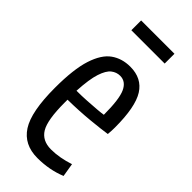

<svg xmlns="http://www.w3.org/2000/svg" viewBox="-234 -763 819 819"><g transform="rotate(45 175.0 -354.0)"><path d="M186 10Q105 10 66 -50.5Q27 -111 27 -255Q27 -367 47.5 -430.5Q68 -494 104.5 -520Q141 -546 191 -546Q261 -546 294.5 -493Q328 -440 328 -316Q328 -310 327.5 -296Q327 -282 326 -275Q294 -270 232.5 -264Q171 -258 101 -257Q101 -250 101 -239Q101 -135 124.5 -96Q148 -57 201 -57Q227 -57 254.5 -62Q282 -67 309 -76L319 -15Q258 10 186 10ZM101 -311Q133 -311 165 -313Q197 -315 221 -317Q245 -319 256 -321Q256 -415 239 -451.5Q222 -488 188 -488Q166 -488 148 -474Q130 -460 117.5 -422Q105 -384 101 -311ZM84 -659V-718H285V-659Z"/></g></svg>

Font: Georama Condensed
Style: Regular
Weight: 400
Width: 3
Designer: Jean-Baptiste Levee
Foundry: Production Type
Version: Version 1.000